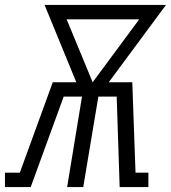

<svg xmlns="http://www.w3.org/2000/svg" viewBox="-60 -755 690 775"><path d="M-40 0V-58H20L153 -423H248L152 -657L120 -735H610L379 -423H474L487 -58H539V0H423L411 -365H337L276 0H211L271 -365H197L64 0ZM314 -423 502 -677H209Z"/></svg>

Font: Iosevka Curly Slab LtEx
Style: Italic
Weight: 300
Width: 7
Italic angle: -9°
Monospace: yes
Designer: Belleve Invis
Foundry: Belleve Invis
Version: Version 11.1.0; ttfautohint (v1.8.3)